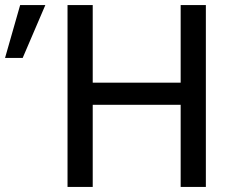

<svg xmlns="http://www.w3.org/2000/svg" viewBox="-198 -742 907 762"><path d="M619 0V-722H519V-414H170V-722H70V0H170V-326H519V0ZM-118 -722 -178 -512H-108L-18 -722Z"/></svg>

Font: Perun
Style: Regular
Weight: 400
Foundry: Copyright (c) Stefan Peev, Context Ltd, 2016
Version: Version 1.089